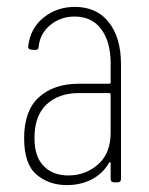

<svg xmlns="http://www.w3.org/2000/svg" viewBox="-20 -529 432 557"><path d="M331 -343V-10Q331 0 321 0H311Q301 0 301 -10V-55Q301 -58 299 -58.5Q297 -59 296 -56Q277 -24 245 -8Q213 8 174 8Q122 8 86 -22.5Q50 -53 50 -128Q50 -208 93 -247Q136 -286 208 -286H297Q301 -286 301 -290V-345Q301 -407 274 -444Q247 -481 196 -481Q156 -481 126 -456.5Q96 -432 92 -393Q92 -384 82 -384L71 -385Q66 -385 63.5 -388Q61 -391 62 -396Q68 -447 106.5 -478Q145 -509 197 -509Q261 -509 296 -464Q331 -419 331 -343ZM301 -144V-255Q301 -259 297 -259H209Q150 -259 115 -226Q80 -193 80 -129Q80 -74 107 -47Q134 -20 178 -20Q228 -20 264.5 -52Q301 -84 301 -144Z"/></svg>

Font: Barlow Condensed Thin
Style: Regular
Weight: 250
Width: 3
Designer: Jeremy Tribby
Foundry: Tribby Type
Version: Version 1.408